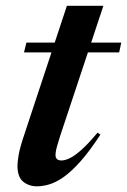

<svg xmlns="http://www.w3.org/2000/svg" viewBox="-20 -644 447 676"><path d="M64.5 -459.5 73 -494H407L399.5 -459.5ZM192 -166Q185.5 -145.5 181.8 -132.5Q178 -119.5 176.8 -111.5Q175.5 -103.5 175.5 -98Q175.5 -88 181 -83.5Q186.5 -79 196.5 -79Q208.5 -79 225.5 -87Q242.5 -95 266.5 -116.2Q290.5 -137.5 323.5 -177L333.5 -170Q296 -112.5 264 -76.5Q232 -40.5 204.8 -21.2Q177.5 -2 154 5Q130.5 12 110 12Q82 12 61.8 -4.2Q41.5 -20.5 41.5 -61Q41.5 -74.5 45.8 -99.2Q50 -124 65 -168.5L215.5 -623.5H344Z"/></svg>

Font: Newsreader 60pt SemiBold
Style: Italic
Weight: 600
Italic angle: -17°
Designer: Hugues Gentile
Foundry: Production Type
Version: Version 1.003